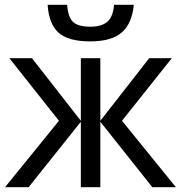

<svg xmlns="http://www.w3.org/2000/svg" viewBox="-20 -778 754 798"><path d="M487 -276 711 0H613L397 -272V0H316V-272L99 0H1L225 -276L19 -536H113L316 -276V-536H397V-276L600 -536H694ZM355 -606Q263 -606 223 -642.5Q183 -679 178 -758H259Q263 -705 284.5 -686Q306 -667 356 -667Q402 -667 426 -687.5Q450 -708 454 -758H536Q529 -681 486.5 -643.5Q444 -606 355 -606Z"/></svg>

Font: Noto Sans Display
Style: Regular
Weight: 400
Designer: Monotype Design team
Foundry: Monotype Imaging Inc.
Version: Version 1.000